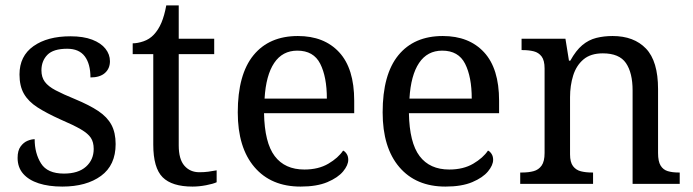

<svg xmlns="http://www.w3.org/2000/svg" viewBox="-20 -679 2558 709"><path d="M210 10Q160 10 123 -2Q86 -14 65.5 -37.5Q45 -61 45 -96Q45 -123 56 -138Q67 -153 81.5 -159Q96 -165 108 -165Q108 -113 131.5 -75.5Q155 -38 216 -38Q269 -38 297.5 -63.5Q326 -89 326 -129Q326 -154 315.5 -170Q305 -186 278.5 -201.5Q252 -217 203 -238Q152 -261 118.5 -282.5Q85 -304 68.5 -332.5Q52 -361 52 -404Q52 -472 103.5 -508.5Q155 -545 240 -545Q288 -545 320.5 -532.5Q353 -520 369.5 -499Q386 -478 386 -453Q386 -426 367.5 -409.5Q349 -393 314 -393Q314 -443 293 -471Q272 -499 228 -499Q177 -499 155 -476.5Q133 -454 133 -419Q133 -394 145.5 -377Q158 -360 185.5 -345.5Q213 -331 257 -313Q310 -291 343 -269Q376 -247 391.5 -218Q407 -189 407 -147Q407 -69 353 -29.5Q299 10 210 10Z M691 10Q615 10 580.5 -24.5Q546 -59 546 -145V-479H470V-519Q488 -519 510 -526.5Q532 -534 548 -551Q565 -569 576 -595Q587 -621 594 -659H640V-536H771V-479H640V-142Q640 -91 661 -67Q682 -43 716 -43Q734 -43 749 -45Q764 -47 780 -50V-6Q767 0 741 5Q715 10 691 10Z M1090 10Q981 10 919.5 -62Q858 -134 858 -264Q858 -404 916 -475Q974 -546 1080 -546Q1177 -546 1232.5 -486Q1288 -426 1288 -307V-261H955Q957 -152 994.5 -102.5Q1032 -53 1104 -53Q1156 -53 1192.5 -74.5Q1229 -96 1247 -123Q1254 -120 1260 -111Q1266 -102 1266 -89Q1266 -69 1247 -46Q1228 -23 1189 -6.5Q1150 10 1090 10ZM1187 -315Q1187 -395 1162.5 -443.5Q1138 -492 1078 -492Q1023 -492 992.5 -446.5Q962 -401 957 -315Z M1625 10Q1516 10 1454.5 -62Q1393 -134 1393 -264Q1393 -404 1451 -475Q1509 -546 1615 -546Q1712 -546 1767.5 -486Q1823 -426 1823 -307V-261H1490Q1492 -152 1529.5 -102.5Q1567 -53 1639 -53Q1691 -53 1727.5 -74.5Q1764 -96 1782 -123Q1789 -120 1795 -111Q1801 -102 1801 -89Q1801 -69 1782 -46Q1763 -23 1724 -6.5Q1685 10 1625 10ZM1722 -315Q1722 -395 1697.5 -443.5Q1673 -492 1613 -492Q1558 -492 1527.5 -446.5Q1497 -401 1492 -315Z M1901 0V-42H1909Q1932 -42 1950.5 -47Q1969 -52 1980 -67.5Q1991 -83 1991 -114V-426Q1991 -456 1980 -470.5Q1969 -485 1951 -489.5Q1933 -494 1911 -494H1906V-536H2068L2081 -455H2086Q2107 -493 2130.5 -512.5Q2154 -532 2182 -539Q2210 -546 2242 -546Q2321 -546 2365.5 -499.5Q2410 -453 2410 -350V-114Q2410 -83 2419.5 -67.5Q2429 -52 2446 -47Q2463 -42 2485 -42H2490V0H2316V-345Q2316 -410 2291.5 -446Q2267 -482 2206 -482Q2161 -482 2134.5 -459.5Q2108 -437 2096.5 -400Q2085 -363 2085 -320V-109Q2085 -80 2096 -65.5Q2107 -51 2125 -46.5Q2143 -42 2165 -42H2170V0Z"/></svg>

Font: Noto Serif Tamil
Style: Italic
Weight: 400
Italic angle: -12°
Designer: Indian Type Foundry, Tom Grace, and the Monotype Design Team
Foundry: Monotype Imaging Inc.
Version: Version 2.003